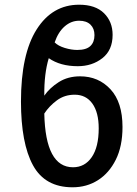

<svg xmlns="http://www.w3.org/2000/svg" viewBox="-20 -785 583 815"><path d="M288 10Q171 10 120 -83.5Q69 -177 69 -354Q69 -555 135.5 -660Q202 -765 316 -765Q385 -765 421.5 -729Q458 -693 458 -637Q458 -572 414.5 -538Q371 -504 310 -504Q236 -504 187 -538Q167 -472 168 -379Q191 -412 229.5 -436.5Q268 -461 320 -461Q398 -461 449 -406Q500 -351 500 -246Q500 -164 471.5 -107Q443 -50 395.5 -20Q348 10 288 10ZM308 -573Q346 -573 363.5 -589.5Q381 -606 381 -636Q381 -664 364 -680.5Q347 -697 316 -697Q282 -697 254.5 -673Q227 -649 212 -605Q227 -590 255 -581.5Q283 -573 308 -573ZM290 -75Q340 -75 369.5 -118Q399 -161 399 -240Q399 -308 372 -345.5Q345 -383 297 -383Q254 -383 221.5 -359Q189 -335 168 -303Q173 -75 290 -75Z"/></svg>

Font: Noto Sans Condensed Medium
Style: Regular
Weight: 500
Width: 3
Designer: Monotype Design Team
Foundry: Monotype Imaging Inc.
Version: Version 2.013; ttfautohint (v1.8.4.7-5d5b)